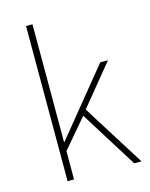

<svg xmlns="http://www.w3.org/2000/svg" viewBox="-110 -793 672 863"><g transform="rotate(-15 226.0 -361.0)"><path d="M96 0V-722H126V-174H128L376 -478H412L258 -290L440 0H406L240 -266L126 -132V0Z"/></g></svg>

Font: TypoPRO Source Sans Pro
Style: Regular
Weight: 200
Designer: Paul D. Hunt
Foundry: Adobe Systems Incorporated
Version: Version 2.020;PS 2.000;hotconv 1.0.86;makeotf.lib2.5.63406